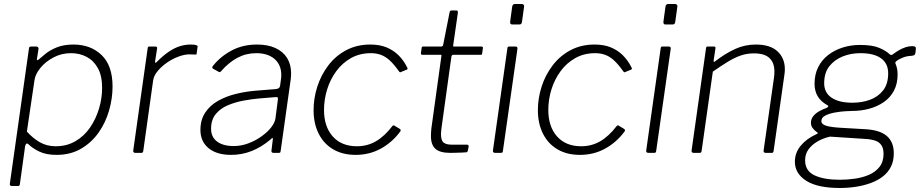

<svg xmlns="http://www.w3.org/2000/svg" viewBox="-20 -762 4585 957"><path d="M37 165Q33 165 30.5 161.5Q28 158 29 154L124 -518Q125 -526 127 -528Q129 -530 137 -530H161Q166 -530 169.5 -526.5Q173 -523 172 -518L164 -468Q163 -462 166 -462Q169 -462 176 -468Q186 -476 206.5 -493.5Q227 -511 262 -525.5Q297 -540 346 -540Q432 -540 486.5 -487.5Q541 -435 541 -331Q541 -271 523.5 -210.5Q506 -150 471 -100.5Q436 -51 383.5 -20.5Q331 10 262 10Q210 10 176 -6.5Q142 -23 123 -42Q115 -49 111 -45.5Q107 -42 105 -32L79 156Q78 161 76.5 163Q75 165 70 165H37ZM258 -33Q313 -33 356.5 -58.5Q400 -84 429 -126.5Q458 -169 473.5 -220.5Q489 -272 489 -324Q489 -384 468 -422Q447 -460 412 -478.5Q377 -497 334 -497Q286 -497 246 -475.5Q206 -454 181 -423Q156 -392 152 -363L114 -106Q145 -72 179.5 -52.5Q214 -33 258 -33Z M654 0Q649 0 646 -3.5Q643 -7 644 -11L716 -521Q717 -527 718.5 -528.5Q720 -530 724 -530H754Q759 -530 761.5 -528Q764 -526 763 -520L753 -456Q752 -450 755 -449.5Q758 -449 762 -454Q794 -486 822.5 -505Q851 -524 877.5 -532Q904 -540 930 -540Q950 -540 958 -537Q966 -534 965 -529L960 -495Q960 -492 959.5 -491Q959 -490 957 -490Q951 -490 943 -490.5Q935 -491 923 -491Q900 -491 870 -480Q840 -469 812.5 -450Q785 -431 765.5 -407.5Q746 -384 743 -359L694 -9Q693 -4 691 -2Q689 0 684 0H654Z M1330 -68Q1284 -29 1235 -9.5Q1186 10 1132 10Q1060 10 1019.5 -23.5Q979 -57 979 -114Q979 -165 1003 -201Q1027 -237 1067 -259.5Q1107 -282 1156 -294Q1205 -306 1255 -310L1355 -318Q1374 -320 1376 -334L1380 -364Q1381 -370 1381.5 -376Q1382 -382 1382 -388Q1382 -439 1348.5 -468Q1315 -497 1257 -497Q1207 -497 1163.5 -474Q1120 -451 1081 -406Q1078 -403 1075.5 -402.5Q1073 -402 1070 -404L1041 -420Q1039 -422 1038 -425Q1037 -428 1041 -433Q1078 -480 1134 -510Q1190 -540 1261 -540Q1315 -540 1353 -522.5Q1391 -505 1411 -473Q1431 -441 1431 -396Q1431 -389 1430.5 -381.5Q1430 -374 1429 -366L1379 -10Q1378 -3 1376 -1.5Q1374 0 1368 0H1343Q1338 0 1335 -3Q1332 -6 1333 -11L1340 -69Q1340 -80 1330 -68ZM1365 -265Q1366 -273 1364 -276Q1362 -279 1354 -278L1269 -271Q1235 -268 1194 -260.5Q1153 -253 1116 -237.5Q1079 -222 1055.5 -193.5Q1032 -165 1032 -120Q1032 -79 1062 -56.5Q1092 -34 1145 -34Q1182 -34 1218 -47.5Q1254 -61 1283 -82Q1314 -104 1332 -127.5Q1350 -151 1353 -172Z M1826 -540Q1873 -540 1907.5 -525.5Q1942 -511 1967 -486Q1992 -461 2009 -427Q2012 -422 2011.5 -419.5Q2011 -417 2008 -415L1976 -402Q1974 -401 1971.5 -403Q1969 -405 1966 -410Q1944 -441 1923 -460.5Q1902 -480 1879 -488.5Q1856 -497 1829 -497Q1773 -497 1729.5 -472.5Q1686 -448 1656 -407Q1626 -366 1610.5 -316Q1595 -266 1595 -214Q1595 -131 1638.5 -82Q1682 -33 1759 -33Q1811 -33 1854 -58Q1897 -83 1936 -134Q1942 -140 1947 -135L1972 -120Q1975 -119 1976.5 -115Q1978 -111 1976 -108Q1955 -79 1929.5 -57Q1904 -35 1876 -20Q1848 -5 1817 2.5Q1786 10 1753 10Q1688 10 1641 -17.5Q1594 -45 1568.5 -95.5Q1543 -146 1543 -213Q1543 -272 1561.5 -330Q1580 -388 1616.5 -436Q1653 -484 1706 -512Q1759 -540 1826 -540Z M2225 0Q2173 0 2150.5 -20Q2128 -40 2128 -83Q2128 -92 2128.5 -102Q2129 -112 2130 -121L2180 -482Q2181 -487 2180 -488Q2179 -489 2175 -489H2084Q2078 -489 2078 -497L2082 -525Q2083 -528 2084 -529Q2085 -530 2088 -530H2180Q2183 -530 2186 -532.5Q2189 -535 2189 -539L2221 -701Q2222 -710 2232 -710H2254Q2259 -710 2261 -707Q2263 -704 2262 -697L2239 -537Q2238 -532 2239 -531Q2240 -530 2244 -530H2380Q2383 -530 2385.5 -528Q2388 -526 2387 -522L2383 -494Q2382 -491 2381.5 -490Q2381 -489 2376 -489H2240Q2232 -489 2230 -480L2181 -127Q2180 -117 2179 -109.5Q2178 -102 2178 -94Q2178 -61 2191.5 -51Q2205 -41 2231 -41H2307Q2312 -41 2314 -39Q2316 -37 2316 -32L2312 -11Q2311 -6 2306 -3Q2298 -2 2281.5 -1.5Q2265 -1 2248.5 -0.5Q2232 0 2225 0Z M2487 -12Q2486 -4 2484 -2Q2482 0 2474 0H2449Q2442 0 2439 -3Q2436 -6 2437 -12L2509 -521Q2510 -527 2511.5 -528.5Q2513 -530 2518 -530H2550Q2555 -530 2557.5 -527Q2560 -524 2559 -518ZM2582 -655Q2581 -648 2578.5 -644Q2576 -640 2568 -640H2533Q2526 -640 2524 -644.5Q2522 -649 2523 -656L2533 -729Q2535 -742 2547 -742H2582Q2587 -742 2590.5 -737.5Q2594 -733 2592 -727Z M2944 -540Q2991 -540 3025.5 -525.5Q3060 -511 3085 -486Q3110 -461 3127 -427Q3130 -422 3129.5 -419.5Q3129 -417 3126 -415L3094 -402Q3092 -401 3089.5 -403Q3087 -405 3084 -410Q3062 -441 3041 -460.5Q3020 -480 2997 -488.5Q2974 -497 2947 -497Q2891 -497 2847.5 -472.5Q2804 -448 2774 -407Q2744 -366 2728.5 -316Q2713 -266 2713 -214Q2713 -131 2756.5 -82Q2800 -33 2877 -33Q2929 -33 2972 -58Q3015 -83 3054 -134Q3060 -140 3065 -135L3090 -120Q3093 -119 3094.5 -115Q3096 -111 3094 -108Q3073 -79 3047.5 -57Q3022 -35 2994 -20Q2966 -5 2935 2.5Q2904 10 2871 10Q2806 10 2759 -17.5Q2712 -45 2686.5 -95.5Q2661 -146 2661 -213Q2661 -272 2679.5 -330Q2698 -388 2734.5 -436Q2771 -484 2824 -512Q2877 -540 2944 -540Z M3251 -12Q3250 -4 3248 -2Q3246 0 3238 0H3213Q3206 0 3203 -3Q3200 -6 3201 -12L3273 -521Q3274 -527 3275.5 -528.5Q3277 -530 3282 -530H3314Q3319 -530 3321.5 -527Q3324 -524 3323 -518ZM3346 -655Q3345 -648 3342.5 -644Q3340 -640 3332 -640H3297Q3290 -640 3288 -644.5Q3286 -649 3287 -656L3297 -729Q3299 -742 3311 -742H3346Q3351 -742 3354.5 -737.5Q3358 -733 3356 -727Z M3437 0Q3432 0 3429 -3.5Q3426 -7 3427 -11L3499 -521Q3500 -527 3501.5 -528.5Q3503 -530 3507 -530H3538Q3543 -530 3545 -528Q3547 -526 3546 -521L3537 -460Q3536 -450 3544 -456Q3596 -496 3644.5 -518Q3693 -540 3747 -540Q3819 -540 3855.5 -506Q3892 -472 3892 -417Q3892 -411 3891.5 -404.5Q3891 -398 3890 -391L3836 -10Q3835 -4 3833 -2Q3831 0 3826 0H3795Q3791 0 3788 -3.5Q3785 -7 3786 -11L3838 -376Q3839 -384 3839.5 -391.5Q3840 -399 3840 -405Q3840 -449 3815.5 -472.5Q3791 -496 3738 -496Q3703 -496 3672.5 -485.5Q3642 -475 3609 -455Q3576 -435 3533 -405L3477 -9Q3476 -4 3474 -2Q3472 0 3466 0H3437Z M4166 175Q4055 175 3998.5 139Q3942 103 3942 44Q3942 0 3970.5 -35Q3999 -70 4047 -92Q4054 -95 4056 -97.5Q4058 -100 4052 -103Q4037 -114 4029.5 -125Q4022 -136 4022 -150Q4022 -169 4034 -183.5Q4046 -198 4064 -208Q4082 -218 4100 -224Q4106 -227 4108 -231Q4110 -235 4105 -237Q4071 -256 4055.5 -282.5Q4040 -309 4040 -344Q4040 -391 4058 -427Q4076 -463 4107.5 -487.5Q4139 -512 4180 -525Q4221 -538 4266 -538Q4327 -538 4361 -524Q4395 -510 4414 -492Q4419 -487 4423.5 -488Q4428 -489 4434 -494Q4446 -503 4460.5 -511.5Q4475 -520 4492 -526Q4509 -532 4526 -532Q4538 -532 4542 -528.5Q4546 -525 4545 -518L4543 -500Q4542 -492 4538.5 -488.5Q4535 -485 4525 -484Q4506 -483 4493.5 -479.5Q4481 -476 4469 -470Q4439 -456 4443 -446Q4447 -437 4450.5 -423.5Q4454 -410 4454 -391Q4454 -344 4435.5 -309.5Q4417 -275 4385 -253Q4353 -231 4312.5 -220Q4272 -209 4227 -209Q4217 -209 4192.5 -207.5Q4168 -206 4140.5 -201Q4113 -196 4093.5 -186Q4074 -176 4074 -158Q4074 -143 4097 -135.5Q4120 -128 4172 -125L4293 -118Q4366 -114 4400.5 -84Q4435 -54 4435 2Q4435 41 4420.5 69.5Q4406 98 4380 118Q4354 138 4319.5 150.5Q4285 163 4246 169Q4207 175 4166 175ZM4166 134Q4203 134 4241.5 128.5Q4280 123 4312 109Q4344 95 4364 69.5Q4384 44 4384 4Q4384 -32 4362.5 -50Q4341 -68 4286 -70L4117 -81Q4082 -73 4054 -56.5Q4026 -40 4009.5 -17Q3993 6 3993 37Q3993 90 4040 112Q4087 134 4166 134ZM4229 -250Q4276 -250 4316 -264.5Q4356 -279 4381.5 -311Q4407 -343 4407 -397Q4407 -445 4372 -471Q4337 -497 4268 -497Q4221 -497 4180 -480.5Q4139 -464 4113.5 -431.5Q4088 -399 4088 -347Q4088 -300 4125 -275Q4162 -250 4229 -250Z"/></svg>

Font: Libre Franklin Thin ExtraLight
Style: Italic
Weight: 250
Italic angle: -8°
Version: Version 3.000